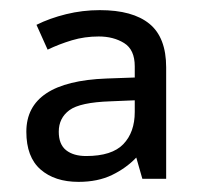

<svg xmlns="http://www.w3.org/2000/svg" viewBox="-20 -742 397 379"><path d="M177 -722Q242 -722 275 -695Q308 -668 308 -609V-389H261L249 -431Q229 -410 201 -396.5Q173 -383 135 -383Q88 -383 60 -407.5Q32 -432 32 -482Q32 -581 190 -587L246 -589V-611Q246 -644 225 -657Q204 -670 175 -670Q147 -670 122 -662.5Q97 -655 74 -644L52 -693Q78 -706 110.5 -714Q143 -722 177 -722ZM198 -542Q138 -540 117 -524.5Q96 -509 96 -482Q96 -457 110.5 -445.5Q125 -434 150 -434Q201 -434 223.5 -457.5Q246 -481 246 -521V-544Z"/></svg>

Font: Noto Sans Shavian
Style: Regular
Weight: 400
Designer: Monotype Design Team
Foundry: Monotype Imaging Inc.
Version: Version 2.001; ttfautohint (v1.8.4.7-5d5b)